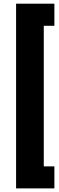

<svg xmlns="http://www.w3.org/2000/svg" viewBox="-20 -853 322 1043"><path d="M275.4 -712.9H217.8V50.8H275.4V170.4H67.4V-833H275.4Z"/></svg>

Font: Vazirmatn RD UI FD Black
Style: Regular
Weight: 900
Designer: Saber Rastikerdar
Foundry: Saber Rastikerdar
Version: Version 33.003